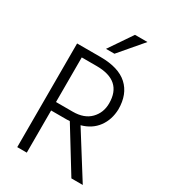

<svg xmlns="http://www.w3.org/2000/svg" viewBox="-212 -980 954 1081"><g transform="rotate(30 265.5 -439.5)"><path d="M239 -619H142V-329H251Q325 -329 365 -370Q405 -411 405 -472Q405 -619 239 -619ZM244 -274H142V0H80V-674H232Q350 -674 408.5 -620.5Q467 -567 467 -469Q465 -401 429 -352Q393 -303 327 -285L506 0H432L263 -275Q257 -274 244 -274ZM291 -729H236L338 -879H419Z"/></g></svg>

Font: Hind Siliguri Light
Style: Regular
Weight: 300
Designer: Jyotish Sonowal
Foundry: Indian Type Foundry
Version: Version 1.001;PS 1.0;hotconv 1.0.86;makeotf.lib2.5.63406; tt